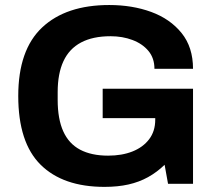

<svg xmlns="http://www.w3.org/2000/svg" viewBox="-20 -718 842 750"><path d="M388 12Q226.2 12 138.7 -74.5Q51.3 -161 51.3 -343.2Q51.3 -523.1 144.7 -610.8Q238.1 -698.4 406.7 -698.4Q496.7 -698.4 570.6 -671.4Q644.5 -644.3 689.2 -589.1Q734 -533.8 734 -449.2H583.3Q583.3 -490.9 559.8 -519.1Q536.3 -547.2 497.4 -561.8Q458.5 -576.5 411.8 -576.5Q342.6 -576.5 296.5 -552Q250.4 -527.5 227.9 -479.1Q205.3 -430.7 205.3 -358V-327.7Q205.3 -253.4 227.1 -205Q248.9 -156.6 293 -133.3Q337.1 -110 402.4 -110Q456.2 -110 497.4 -126.3Q538.7 -142.7 562.5 -174Q586.4 -205.4 586.4 -250.2V-256.5H381.1V-371.5H734V0H636.4L623 -74.3Q592.8 -45.1 558.2 -26Q523.5 -6.8 481.9 2.6Q440.2 12 388 12Z"/></svg>

Font: Archivo Variable SemiBold
Style: Regular
Weight: 600
Designer: Hector Gatti
Foundry: Omnibus-Type
Version: Version 2.001